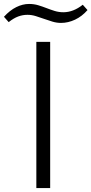

<svg xmlns="http://www.w3.org/2000/svg" viewBox="-85 -952 463 972"><path d="M99 -740H169V0H99ZM-65 -867Q-35 -900 -2.5 -916Q30 -932 62 -932Q87 -932 108.5 -925.5Q130 -919 150.5 -911Q171 -903 192 -896.5Q213 -890 236 -890Q286 -890 334 -928L358 -901Q330 -869 295 -852.5Q260 -836 224 -836Q202 -836 180.5 -842.5Q159 -849 138 -856.5Q117 -864 96 -870.5Q75 -877 54 -877Q30 -877 7 -868.5Q-16 -860 -41 -840Z"/></svg>

Font: Encode Sans Wide
Style: Light
Weight: 300
Designer: Pablo Impallari, Andres Torresi
Foundry: Pablo Impallari, Andres Torresi
Version: Version 1.000; ttfautohint (v1.00) -l 8 -r 50 -G 200 -x 14 -